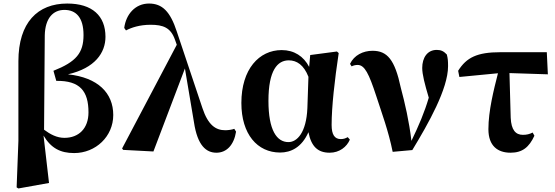

<svg xmlns="http://www.w3.org/2000/svg" viewBox="-20 -846 3139 1085"><path d="M74 213 84 219 257 188 226 -80C268 -9 321 19 399 19C521 19 620 -75 620 -196C620 -320 534 -408 364 -426C517 -461 576 -548 576 -638C576 -756 502 -826 360 -826C193 -826 84 -719 84 -500V-50ZM229 -113 233 -646C235 -743 280 -790 344 -790C409 -790 452 -748 452 -648C452 -547 411 -497 282 -446L298 -389C432 -391 480 -331 480 -211C480 -120 425 -67 344 -67C301 -67 264 -87 229 -113Z M1203 17C1261 17 1302 -27 1314 -102L1304 -118C1291 -113 1269 -110 1253 -110C1199 -110 1156 -139 1124 -235L979 -668C942 -781 897 -826 822 -826C745 -826 692 -766 682 -688L692 -674C722 -690 769 -706 831 -706C902 -706 945 -690 969 -621L979 -593L670 -7L676 1L847 10L1025 -459L1076 -156C1096 -22 1146 17 1203 17Z M1563 16C1624 16 1685 -13 1723 -99C1739 -18 1776 17 1843 17C1898 17 1940 -16 1957 -57L1945 -71C1934 -65 1923 -60 1906 -60C1871 -60 1854 -85 1854 -140C1854 -242 1871 -393 1894 -546L1884 -555L1733 -535L1727 -468C1696 -528 1642 -563 1572 -563C1444 -563 1344 -455 1344 -264C1344 -88 1434 16 1563 16ZM1723 -412 1717 -235C1711 -95 1658 -43 1610 -43C1544 -43 1497 -110 1497 -276C1497 -449 1548 -505 1612 -505C1657 -505 1697 -479 1723 -412Z M2199 12 2310 2C2401 -148 2512 -344 2512 -472C2512 -500 2511 -516 2505 -538C2488 -556 2473 -564 2448 -564C2395 -564 2366 -520 2366 -462C2366 -426 2380 -371 2403 -294C2379 -212 2347 -137 2305 -50C2292 -161 2268 -264 2245 -350C2211 -510 2168 -559 2085 -559C2032 -559 1981 -534 1958 -485L1967 -471C1977 -476 1988 -479 2001 -479C2041 -479 2065 -429 2106 -304C2137 -208 2175 -107 2199 12Z M2865 17C2932 17 2970 -14 3000 -79L2990 -97C2973 -88 2956 -84 2935 -84C2894 -84 2869 -111 2866 -181L2859 -433L3076 -426L3070 -551H2808C2676 -551 2616 -521 2569 -446L2576 -411L2794 -432C2770 -338 2740 -219 2740 -116C2740 -20 2794 17 2865 17Z"/></svg>

Font: Noto Serif CJK HK Black
Style: Regular
Weight: 900
Designer: Ryoko NISHIZUKA 西塚涼子 (kana & ideographs); Frank Grießhammer (Latin, Greek & Cyrillic); Wenlong ZHANG 张文龙 (bopomofo); San
Foundry: Adobe
Version: Version 2.001;hotconv 1.1.0;makeotfexe 2.6.0